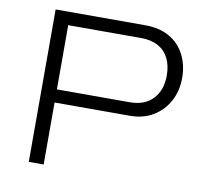

<svg xmlns="http://www.w3.org/2000/svg" viewBox="-77 -769 900 851"><g transform="rotate(10 373.0 -343.0)"><path d="M106 0V-686H509Q574 -686 619 -660Q664 -634 687.5 -588Q711 -542 711 -484Q711 -425 685.5 -378.5Q660 -332 615.5 -305.5Q571 -279 511 -279H173V0ZM173 -338H501Q568 -338 605 -377.5Q642 -417 642 -483Q642 -527 626 -559.5Q610 -592 578.5 -609.5Q547 -627 501 -627H173Z"/></g></svg>

Font: Archivo SemiExpanded ExtraLight
Style: Regular
Weight: 250
Width: 6
Designer: Hector Gatti
Foundry: Omnibus-Type
Version: Version 2.001